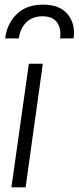

<svg xmlns="http://www.w3.org/2000/svg" viewBox="-20 -805 338 825"><path d="M29 0 104 -531H164L90 0ZM2 -640Q10 -703 51.5 -744Q93 -785 165 -785Q238 -785 271.5 -743Q305 -701 296 -640H238Q244 -684 224.5 -709.5Q205 -735 163 -735Q120 -735 93.5 -709.5Q67 -684 61 -640Z"/></svg>

Font: Plus Jakarta Sans Light
Style: Italic
Weight: 300
Italic angle: -8°
Designer: Gumpita Rahayu
Foundry: Tokotype
Version: Version 2.071; ttfautohint (v1.8.4.7-5d5b);gftools[0.9.29]